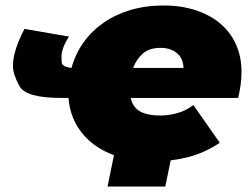

<svg xmlns="http://www.w3.org/2000/svg" viewBox="-20 -577 909 698"><path d="M202 -221Q74 -221 50.5 -264.2Q27 -307.5 27 -337Q27 -392 69 -472L231 -444Q203.5 -402 203.5 -370.5Q203.5 -368.5 204.2 -351.2Q205 -334 240 -330Q254 -381 283.5 -422.5Q313 -464 356 -494Q399 -524 454 -540.5Q509 -557 574 -557Q641 -557 694 -539Q747 -521 783.5 -489Q820 -457 839 -413Q858 -369 858 -316Q858 -290 854.5 -266.5Q851 -243 846 -221H455Q463 -186 490 -171.5Q517 -157 562 -157Q594 -157 625.5 -166Q657 -175 683 -195L779 -58Q722 -20 660.5 -5Q599 10 536 10Q470 10 415.5 -6Q361 -22 321 -52Q281 -82 257 -125Q233 -168 229 -221ZM647 -330Q646 -365 623 -384Q600 -403 564 -403Q523 -403 499.5 -382.5Q476 -362 464 -330ZM581 101H371L399 -36H609Z"/></svg>

Font: Argentum Sans Black
Style: Italic
Weight: 900
Italic angle: -11°
Designer: Julieta Ulanovsky (font), Cristiano Sobral (main changes and remaster)
Foundry: Julieta Ulanovsky (font), Cristiano Sobral (main changes and remaster)
Version: Version 2.007;June 15, 2022;FontCreator 14.0.0.2814 64-bit; 